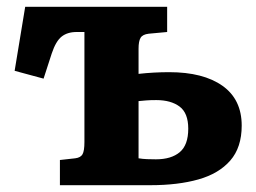

<svg xmlns="http://www.w3.org/2000/svg" viewBox="-20 -544 752 564"><path d="M156 0V-74L201 -79Q217 -81 222.5 -91Q228 -101 228 -127V-450H205Q178 -450 161 -436.5Q144 -423 132 -387L108 -313L23 -336L54 -524H471V-450L417 -445Q399 -443 393 -433Q387 -423 387 -401V-327Q432 -332 477 -332Q577 -332 633.5 -292Q690 -252 690 -175Q690 -111 656.5 -72.5Q623 -34 563 -17Q503 0 422 0ZM438 -76Q483 -76 508 -97Q533 -118 533 -166Q533 -212 507.5 -231Q482 -250 439 -250Q421 -250 409 -249Q397 -248 387 -247V-79Q399 -77 412 -76.5Q425 -76 438 -76Z"/></svg>

Font: Literata 7pt
Style: Bold
Weight: 700
Designer: Latin by Veronika Burian and Jose Scaglione. Greek by Irene Vlachou. Cyrillic by Vera Evstafieva.
Foundry: TypeTogether
Version: Version 3.002